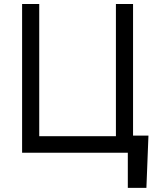

<svg xmlns="http://www.w3.org/2000/svg" viewBox="-20 -747 791 939"><path d="M88.1 -727.3H171.9V-81H546.9V-727.3H630.7V-83.8H706L696 171.9H605.1V0H88.1Z"/></svg>

Font: DeltaSans
Style: Regular
Weight: 400
Designer: Rasmus Andersson
Foundry: rsms
Version: Version 3.012